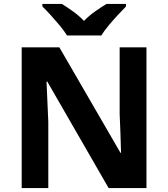

<svg xmlns="http://www.w3.org/2000/svg" viewBox="-20 -954 853 974"><path d="M723 0H531L220 -540H216Q218 -489 220.5 -438Q223 -387 225 -336V0H90V-714H281L591 -179H594Q593 -229 591 -278Q589 -327 587 -376V-714H723ZM320 -774Q306 -797 283.5 -824Q261 -851 237.5 -877Q214 -903 195 -921V-934H294Q320 -918 350 -896.5Q380 -875 406 -848Q432 -875 463 -896.5Q494 -918 520 -934H619V-921Q601 -903 577 -877Q553 -851 530.5 -824Q508 -797 494 -774Z"/></svg>

Font: Noto Sans Bamum
Style: Bold
Weight: 700
Designer: Monotype Design Team
Foundry: Monotype Imaging Inc.
Version: Version 2.002; ttfautohint (v1.8.4.7-5d5b)